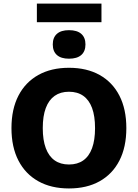

<svg xmlns="http://www.w3.org/2000/svg" viewBox="-20 -1052 777 1082"><path d="M368.6 -670Q469.2 -670 541.6 -629.4Q614 -588.8 653 -512.8Q692 -436.8 692 -330Q692 -223.2 653 -147.2Q614 -71.2 541.6 -30.6Q469.2 10 368.6 10Q268.6 10 195.9 -30.6Q123.2 -71.2 83.9 -147.2Q44.6 -223.2 44.6 -330Q44.6 -436.8 83.9 -512.8Q123.2 -588.8 195.9 -629.4Q268.6 -670 368.6 -670ZM368.6 -535Q321 -535 288.1 -511.9Q255.2 -488.8 238.1 -443.4Q221 -398 221 -330Q221 -262.6 238.1 -216.9Q255.2 -171.2 288.1 -148.1Q321 -125 368.6 -125Q416.6 -125 449.3 -148.1Q482 -171.2 498.8 -216.9Q515.6 -262.6 515.6 -330Q515.6 -398 498.8 -443.4Q482 -488.8 449.3 -511.9Q416.6 -535 368.6 -535ZM368.6 -882Q414.2 -882 437.9 -861.3Q461.6 -840.6 461.6 -801.6Q461.6 -762.6 437.9 -741.9Q414.2 -721.2 368.6 -721.2Q324.2 -721.2 300.8 -741.9Q277.4 -762.6 277.4 -801.6Q277.4 -840.6 300.8 -861.3Q324.2 -882 368.6 -882ZM551.8 -1031.8V-927H187.8V-1031.8Z"/></svg>

Font: Work Sans
Style: Regular
Weight: 400
Designer: Wei Huang
Foundry: Wei Huang
Version: Version 2.006; ttfautohint (v1.8.1.43-b0c9)